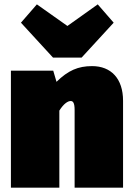

<svg xmlns="http://www.w3.org/2000/svg" viewBox="-20 -860 609 880"><path d="M354 -596 501 -756 428 -840 289 -741 149 -840 76 -756 223 -596ZM402 -557C338 -557 292 -537 239 -485L224 -536H30V0H252V-353C272 -385 291 -397 304 -397C314 -397 322 -390 322 -356V0H544V-398C544 -500 489 -557 402 -557Z"/></svg>

Font: Fira Sans Ultra
Style: Regular
Weight: 950
Designer: Carrois Corporate & Edenspiekermann AG
Foundry: Carrois Corporate GbR & Edenspiekermann AG
Version: Version 4.203;PS 004.203;hotconv 1.0.88;makeotf.lib2.5.64775